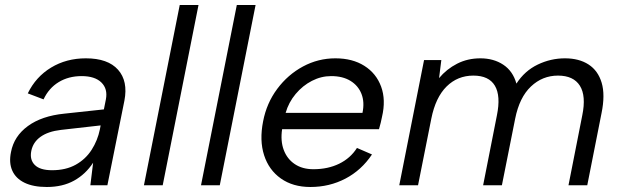

<svg xmlns="http://www.w3.org/2000/svg" viewBox="-20 -740 2484 767"><path d="M341 0 352 -90Q322 -44 276 -18.5Q230 7 167 7Q113 7 78 -10Q43 -27 29 -58.5Q15 -90 24 -133Q36 -196 91.5 -236.5Q147 -277 237 -286L395 -303L403 -343Q411 -385 385 -410.5Q359 -436 306 -436Q254 -436 214.5 -412Q175 -388 154 -343L91 -367Q123 -433 184 -470Q245 -507 323 -507Q411 -507 451.5 -461.5Q492 -416 477 -338L409 0ZM382 -239 223 -221Q172 -215 142 -193.5Q112 -172 105 -137Q98 -102 119 -81Q140 -60 188 -60Q243 -60 282.5 -82Q322 -104 346 -141.5Q370 -179 379 -223Z M698 -720H773L630 0H555Z M926 -720H1001L858 0H783Z M1220 7Q1150 7 1102 -27Q1054 -61 1035 -120Q1016 -179 1031 -255Q1045 -328 1087.5 -385Q1130 -442 1190.5 -474.5Q1251 -507 1320 -507Q1388 -507 1435.5 -477Q1483 -447 1502.5 -394Q1522 -341 1506 -273Q1504 -262 1501 -250Q1498 -238 1494 -224H1107Q1100 -177 1113.5 -141Q1127 -105 1157.5 -84.5Q1188 -64 1232 -64Q1290 -64 1335 -86Q1380 -108 1406 -149L1466 -123Q1424 -60 1360 -26.5Q1296 7 1220 7ZM1428 -289Q1437 -332 1424 -365Q1411 -398 1380 -417Q1349 -436 1303 -436Q1263 -436 1226 -417Q1189 -398 1161 -364.5Q1133 -331 1121 -289Z M1674 -500H1743L1734 -428Q1764 -464 1806 -485.5Q1848 -507 1899 -507Q1952 -507 1990.5 -481.5Q2029 -456 2043 -406Q2076 -457 2128 -482Q2180 -507 2237 -507Q2293 -507 2331 -482.5Q2369 -458 2383.5 -409.5Q2398 -361 2383 -288L2326 0H2251L2306 -279Q2322 -357 2296.5 -397.5Q2271 -438 2209 -438Q2147 -438 2101 -394.5Q2055 -351 2038 -266L1985 0H1910L1965 -279Q1981 -357 1957 -397.5Q1933 -438 1871 -438Q1808 -438 1764 -394.5Q1720 -351 1703 -266L1650 0H1575Z"/></svg>

Font: Albert Sans
Style: Italic
Weight: 400
Italic angle: -11.25°
Designer: Andreas Rasmussen
Foundry: a.Foundry
Version: Version 1.025